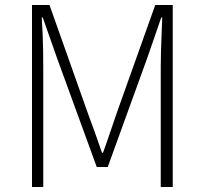

<svg xmlns="http://www.w3.org/2000/svg" viewBox="-20 -748 819 768"><path d="M108 0V-728H178L330 -299Q345 -259 359.5 -218.5Q374 -178 388 -137H392Q407 -178 420.5 -218.5Q434 -259 448 -299L601 -728H671V0H623V-482Q623 -512 624 -545.5Q625 -579 626.5 -613.5Q628 -648 629 -678H625L569 -516L411 -80H367L208 -516L151 -678H147Q149 -648 150.5 -613.5Q152 -579 152.5 -545.5Q153 -512 153 -482V0Z"/></svg>

Font: Noto Sans TC Thin ExtraLight
Style: Regular
Weight: 250
Version: Version 2.004-H2;hotconv 1.0.118;makeotfexe 2.5.65603